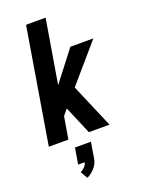

<svg xmlns="http://www.w3.org/2000/svg" viewBox="-180 -816 860 1153"><g transform="rotate(-20 250.0 -240.0)"><path d="M17 0 139 -735H264L196 -328L344 -520H491L285 -281L405 0H273L197 -179L166 -142L142 0ZM171 255 145 209Q160 202 172.5 189Q185 176 187 161H146L163 58H265L248 161Q246 175 239 189.5Q232 204 221.5 216Q211 228 198 238Q185 248 171 255Z"/></g></svg>

Font: Iosevka SS04 Extrabold
Style: Italic
Weight: 800
Italic angle: -9°
Monospace: yes
Designer: Belleve Invis
Foundry: Belleve Invis
Version: Version 19.0.0; ttfautohint (v1.8.4)